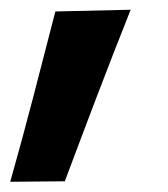

<svg xmlns="http://www.w3.org/2000/svg" viewBox="-54 -198 336 385"><path d="M-33.5 166.5Q-9 80 13.2 -5.5Q35.5 -91 57 -175L208 -178.5Q174 -93 141.2 -7.2Q108.5 78.5 76 165.5Z"/></svg>

Font: Heraclito
Style: Bold Italic
Weight: 700
Italic angle: -12°
Designer: Kostas Bartsokas (font) & Cristiano Sobral (main changes)
Foundry: Kostas Bartsokas (font) & Cristiano Sobral (main changes)
Version: Version 1.00;July 8, 2020;FontCreator 13.0.0.2655 64-bit